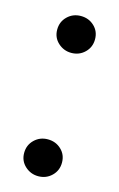

<svg xmlns="http://www.w3.org/2000/svg" viewBox="-89 -564 379 609"><g transform="rotate(15 100.5 -259.0)"><path d="M162 -57Q162 -31 144 -13.5Q126 4 100 4Q75 4 56.5 -13Q38 -30 38 -56Q38 -82 56 -99.5Q74 -117 100 -117Q126 -117 144 -100Q162 -83 162 -57ZM162 -462Q162 -436 144 -418.5Q126 -401 100 -401Q75 -401 56.5 -418Q38 -435 38 -461Q38 -487 56 -504.5Q74 -522 100 -522Q126 -522 144 -505Q162 -488 162 -462Z"/></g></svg>

Font: IngvarSans
Style: Regular
Weight: 500
Version: Version 3.000